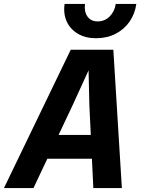

<svg xmlns="http://www.w3.org/2000/svg" viewBox="-51 -949 721 969"><path d="M103 -148 129 -268H533L508 -148ZM306 -698H521L564 0H420L400 -419L396 -594L316 -419L118 0H-31ZM433 -756Q381 -756 342.5 -778.5Q304 -801 286 -840Q268 -879 275 -929H378Q373 -890 390.5 -865.5Q408 -841 442 -841Q478 -841 503 -866.5Q528 -892 533 -929H637Q630 -879 603 -840Q576 -801 532.5 -778.5Q489 -756 433 -756Z"/></svg>

Font: Azeret Mono Thin SemiBold
Style: Italic
Weight: 600
Italic angle: -12°
Version: Version 1.002